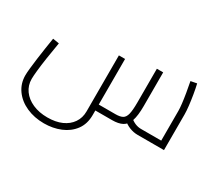

<svg xmlns="http://www.w3.org/2000/svg" viewBox="-135 -771 1448 1291"><g transform="rotate(30 588.5 -126.0)"><path d="M309 248Q234 248 172.5 220.5Q111 193 75.5 143.5Q40 94 40 30Q40 9 44 -27Q48 -63 53.5 -106Q59 -149 66 -193.5Q73 -238 79 -276L128 -268Q116 -199 107 -139Q98 -79 93.5 -35Q89 9 89 30Q89 80 117 119Q145 158 195 180Q245 202 309 202Q373 202 419.5 181.5Q466 161 492 123Q518 85 518 35V-400H566V35Q566 105 530.5 152.5Q495 200 436.5 224Q378 248 309 248ZM566 0V-46H695Q731 -46 750 -56.5Q769 -67 776.5 -97.5Q784 -128 784 -188V-450H833V-188Q833 -114 819 -73Q805 -32 775 -16Q745 0 695 0ZM894 0Q862 0 830.5 -12.5Q799 -25 769 -52L801 -86Q825 -65 847.5 -55.5Q870 -46 894 -46H1078L1051 -19V-278Q1051 -298 1047 -332.5Q1043 -367 1036 -408.5Q1029 -450 1021 -491L1068 -500Q1076 -466 1083 -424Q1090 -382 1094.5 -343Q1099 -304 1099 -278V0Z"/></g></svg>

Font: Cairo Play Light
Style: Regular
Weight: 300
Version: Version 3.119